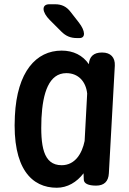

<svg xmlns="http://www.w3.org/2000/svg" viewBox="-20 -835 609 903"><path d="M492 -20 520 -526C522 -565 500 -588 461 -588H459C421 -588 400 -569 398 -533C369 -575 325 -597 270 -597C150 -597 60 -498 50 -290C37 -41 130 48 247 48C297 48 341 22 373 -20L374 9C374 28 395 38 432 38C469 38 490 19 492 -20ZM214 -741 268 -687C290 -665 312 -656 342 -656H354C383 -656 382 -689 351 -729L312 -779C293 -804 270 -815 239 -815H212C175 -815 176 -779 214 -741ZM175 -279C181 -398 210 -491 292 -491C348 -491 384 -452 390 -395L378 -172C366 -113 333 -58 270 -58C182 -58 170 -151 175 -279Z"/></svg>

Font: 寒蝉团圆体 Round
Style: Regular
Weight: 500
Designer: 寒蝉字型
Version: Version 2.700;Glyphs 3.1.1 (3135)